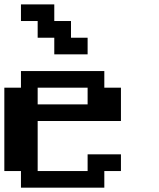

<svg xmlns="http://www.w3.org/2000/svg" viewBox="-20 -866 732 886"><path d="M384.3 -384.3V-461.4H153.8V-384.3ZM76.7 0V-76.7H0V-461.4H76.7V-538.1H461.4V-461.4H538.1V-307.6H153.8V-76.7H384.3V-153.8H538.1V-76.7H461.4V0ZM230.5 -615.2V-691.9H153.8V-769H76.7V-845.7H230.5V-769H307.6V-691.9H384.3V-615.2Z"/></svg>

Font: Good Old DOS
Style: Regular
Weight: 400
Designer: Vasily Draigo
Foundry: Vasily Draigo
Version: 1.0